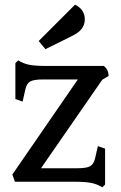

<svg xmlns="http://www.w3.org/2000/svg" viewBox="-20 -780 519 824"><path d="M419 24Q397 10 371.5 5Q346 0 300 0H44L33 -31L314 -439H164Q127 -439 111 -431Q95 -423 89 -397L77 -344L46 -355V-509L58 -521Q80 -507 105.5 -502Q131 -497 177 -497H426Q446 -480 446 -454L419 -438L156 -58H313Q351 -58 366.5 -66.5Q382 -75 388 -100L400 -153L431 -142V12ZM175 -569 146 -604 302 -760Q321 -751 332.5 -735Q344 -719 344 -697Q344 -675 331.5 -657.5Q319 -640 288 -625Z"/></svg>

Font: Gabriela
Style: Regular
Weight: 400
Designer: Eduardo Rodriguez Tunni
Foundry: Eduardo Rodriguez Tunni
Version: Version 2.001;gftools[0.9.26]